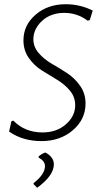

<svg xmlns="http://www.w3.org/2000/svg" viewBox="-20 -663 477 909"><path d="M291 -643Q359 -643 419 -613L405 -568L395 -565Q346 -602 284 -602Q220 -602 179 -564Q138 -526 138 -477Q138 -441 163.5 -411.5Q189 -382 225.5 -361Q262 -340 298 -316.5Q334 -293 359.5 -256.5Q385 -220 385 -173Q385 -98 325 -46.5Q265 5 176 5Q88 5 23 -40L34 -89L43 -92Q98 -36 181 -36Q248 -36 292 -74.5Q336 -113 336 -165Q336 -204 311 -234Q286 -264 250 -285.5Q214 -307 177.5 -330Q141 -353 116 -389Q91 -425 91 -472Q91 -544 148.5 -593.5Q206 -643 291 -643ZM195 59Q235 81 235 115Q235 168 156 226L139 209V204Q193 162 193 123Q193 100 163 83V77Q179 64 195 59Z"/></svg>

Font: Alegreya Sans Light
Style: Italic
Weight: 300
Italic angle: -7°
Designer: Juan Pablo del Peral
Foundry: Huerta Tipografica
Version: Version 2.007